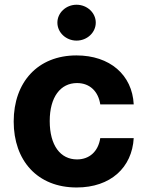

<svg xmlns="http://www.w3.org/2000/svg" viewBox="-20 -789 627 819"><path d="M306.8 10.7C452.1 10.7 543.3 -74.6 550.4 -199.9H407.7C398.8 -141.7 360.4 -109 308.6 -109C237.9 -109 192.1 -168.3 192.1 -272.7C192.1 -375.7 238.3 -434.7 308.6 -434.7C364 -434.7 399.5 -398.1 407.7 -343.8H550.4C544 -469.8 448.5 -552.6 306.1 -552.6C140.6 -552.6 38.4 -437.9 38.4 -270.6C38.4 -104.8 138.8 10.7 306.8 10.7ZM224.8 -692.5C224.8 -650.2 261.7 -615.8 306.5 -615.8C351.6 -615.8 388.5 -650.2 388.5 -692.5C388.5 -734.4 351.6 -768.8 306.5 -768.8C261.7 -768.8 224.8 -734.4 224.8 -692.5Z"/></svg>

Font: GiG Sans
Style: Bold
Weight: 700
Designer: Andreas Faust
Version: Version 1.100;FEAKit 1.0